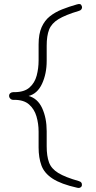

<svg xmlns="http://www.w3.org/2000/svg" viewBox="-20 -730 476 950"><path d="M369 200Q367 200 365.5 199.5Q364 199 362 199Q282 181 240.5 154Q199 127 185 88.5Q171 50 171 0V-79Q171 -118 160.5 -154Q150 -190 124 -213Q98 -236 51 -236H45Q37 -236 31 -242Q25 -248 25 -256Q25 -264 31 -269Q37 -274 45 -274H51Q100 -274 126 -297Q152 -320 161.5 -356Q171 -392 171 -431V-510Q171 -562 186 -595.5Q201 -629 227 -649.5Q253 -670 287 -683.5Q321 -697 360 -708Q377 -713 381.5 -706Q386 -699 386 -694Q386 -688 382 -683Q378 -678 370 -676Q303 -656 269 -635Q235 -614 223 -583.5Q211 -553 211 -504V-429Q211 -365 188 -315.5Q165 -266 121 -255L119 -256Q166 -244 188.5 -195Q211 -146 211 -81V-6Q211 42 222.5 73.5Q234 105 268.5 126Q303 147 370 166Q388 171 385 189Q384 193 379.5 196.5Q375 200 369 200Z"/></svg>

Font: Quicksand Variable Light
Style: Regular
Weight: 300
Designer: Andrew Paglinawan
Foundry: Andrew Paglinawan
Version: Version 3.004